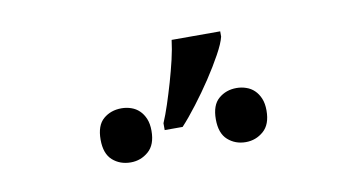

<svg xmlns="http://www.w3.org/2000/svg" viewBox="-37 -910 651 350"><g transform="rotate(-10 288.5 -734.5)"><path d="M134.8 -681.2Q134.8 -707.5 148.4 -719.2Q162.1 -731 182.1 -731Q191.4 -731 200 -728Q208.5 -725.1 214.8 -719Q221.2 -712.9 225.1 -703.6Q229 -694.3 229 -681.2Q229 -655.3 214.8 -643.1Q200.7 -630.9 182.1 -630.9Q162.1 -630.9 148.4 -643.1Q134.8 -655.3 134.8 -681.2ZM348.1 -681.2Q348.1 -707.5 361.8 -719.2Q375.5 -731 395 -731Q404.3 -731 412.8 -728Q421.4 -725.1 427.7 -719Q434.1 -712.9 438 -703.6Q441.9 -694.3 441.9 -681.2Q441.9 -655.3 427.7 -643.1Q413.6 -630.9 395 -630.9Q375.5 -630.9 361.8 -643.1Q348.1 -655.3 348.1 -681.2ZM252.9 -690.9Q258.8 -704.6 264.9 -723.1Q271 -741.7 276.9 -762Q282.7 -782.2 287.4 -802Q292 -821.8 293.9 -837.9H383.8V-828.1Q380.9 -815.9 370.1 -796.4Q359.4 -776.9 345 -755.1Q330.6 -733.4 314.9 -712.9Q299.3 -692.4 286.1 -678.2H252.9Z"/></g></svg>

Font: Droid Serif
Style: Regular
Weight: 400
Designer: Monotype Design team
Foundry: Monotype Imaging Inc.
Version: Version 1.03